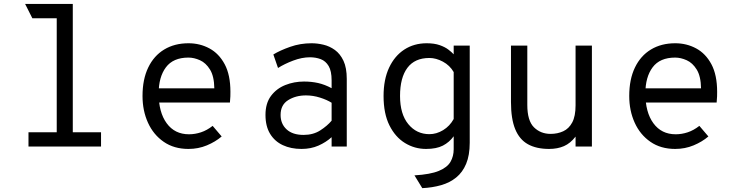

<svg xmlns="http://www.w3.org/2000/svg" viewBox="-20 -742 3736 972"><path d="M267.2 0V-696.5L348.5 -722V0ZM124.2 0V-72.5H491.5V0ZM143.8 -649.5 107.2 -722H348.5L320.8 -649.5Z M934.2 12Q860.9 12 808.8 -24.1Q756.6 -60.1 729.1 -120.9Q701.5 -181.8 701.5 -256Q701.5 -340.5 730.4 -400.2Q759.2 -460 811.6 -491.5Q863.9 -523 934.2 -523Q992 -523 1040.2 -497Q1088.5 -471 1117.5 -416.8Q1146.5 -362.5 1146.5 -277.2Q1146.5 -267.9 1146.2 -254.1Q1145.9 -240.2 1144 -223H765.5V-294.8H1065Q1064.1 -356 1043.2 -389.8Q1022.4 -423.6 992.3 -437.1Q962.2 -450.5 934.2 -450.5Q856.6 -450.5 819.9 -401.2Q783.2 -352 783.2 -269.2Q783.2 -173.5 823.9 -117.9Q864.6 -62.2 936.8 -62.2Q967.4 -62.2 997.5 -72.2Q1027.6 -82.1 1056.5 -104.8L1102.2 -51.2Q1070.6 -24.1 1027.3 -6.1Q984 12 934.2 12Z M1506.2 12Q1452.8 12 1411.7 -7.2Q1370.6 -26.4 1347.3 -64.7Q1324 -103 1324 -160.2Q1324 -219.2 1351.9 -256.5Q1379.9 -293.8 1424.4 -311.5Q1468.9 -329.2 1519 -329.2Q1556.5 -329.2 1590.2 -321.8Q1623.9 -314.2 1658.8 -295.5V-335.2Q1658.8 -382.4 1643.8 -407.7Q1628.8 -433 1603.8 -442.5Q1578.8 -452 1549.5 -452Q1508.5 -452 1464.1 -435.2Q1419.8 -418.4 1387.5 -397.8L1363.8 -466.2Q1397.4 -486.8 1448.8 -504.9Q1500.1 -523 1557.2 -523Q1586.4 -523 1617.4 -515.7Q1648.5 -508.4 1675.4 -489Q1702.2 -469.6 1718.9 -434.2Q1735.5 -398.8 1735.5 -342.2V0H1658.8V-47.5Q1630.6 -21.9 1592.2 -4.9Q1553.9 12 1506.2 12ZM1516.8 -59Q1565.5 -59 1601.1 -81.8Q1636.6 -104.6 1658.8 -131V-221.8Q1635.1 -236.8 1599.9 -247.9Q1564.8 -259 1528.8 -259Q1477.2 -259 1438.9 -235.1Q1400.5 -211.2 1400.5 -160.2Q1400.5 -115.1 1430.8 -87.1Q1461.1 -59 1516.8 -59Z M2117.8 210.5 2078.2 145.8Q2158.6 141 2201.5 123.2Q2244.4 105.4 2260.6 77.2Q2276.8 49.1 2276.8 13.8V-52.2Q2255 -21.9 2222.2 -4.9Q2189.5 12 2136.8 12Q2079 12 2030.1 -18Q1981.1 -48 1951.4 -107.5Q1921.8 -167 1921.8 -256Q1921.8 -339.8 1949.8 -399.5Q1977.8 -459.2 2026.9 -491.1Q2076.1 -523 2140.2 -523Q2179 -523 2206.1 -513.4Q2233.1 -503.9 2250.2 -490.7Q2267.4 -477.5 2276.8 -467V-511H2358V-19.5Q2358 44 2339.9 87.2Q2321.9 130.4 2289.4 156.6Q2257 182.9 2213.2 195.4Q2169.5 207.9 2117.8 210.5ZM2153.8 -62.8Q2189.8 -62.8 2223.3 -83.1Q2256.9 -103.5 2276.8 -139.5V-377.2Q2257.1 -411.2 2222.2 -429.9Q2187.4 -448.5 2153.8 -448.5Q2079.9 -448.5 2042.6 -398.8Q2005.2 -349 2005.2 -256Q2005.2 -164.5 2047 -113.6Q2088.8 -62.8 2153.8 -62.8Z M2759.8 12Q2695.4 12 2652.5 -11.9Q2609.6 -35.9 2588.2 -88.2Q2566.8 -140.5 2566.8 -225.5V-511H2649.5V-210.8Q2649.5 -130.8 2683.2 -97.5Q2717 -64.2 2767.2 -64.2Q2802.5 -64.2 2831.2 -77.4Q2860 -90.5 2876.9 -122.1Q2893.8 -153.6 2893.8 -208.8V-511H2976.5V0H2893.8V-50.5Q2867.9 -16.6 2835.2 -2.3Q2802.5 12 2759.8 12Z M3398.2 12Q3324.9 12 3272.8 -24.1Q3220.6 -60.1 3193.1 -120.9Q3165.5 -181.8 3165.5 -256Q3165.5 -340.5 3194.4 -400.2Q3223.2 -460 3275.6 -491.5Q3327.9 -523 3398.2 -523Q3456 -523 3504.2 -497Q3552.5 -471 3581.5 -416.8Q3610.5 -362.5 3610.5 -277.2Q3610.5 -267.9 3610.2 -254.1Q3609.9 -240.2 3608 -223H3229.5V-294.8H3529Q3528.1 -356 3507.2 -389.8Q3486.4 -423.6 3456.3 -437.1Q3426.2 -450.5 3398.2 -450.5Q3320.6 -450.5 3283.9 -401.2Q3247.2 -352 3247.2 -269.2Q3247.2 -173.5 3287.9 -117.9Q3328.6 -62.2 3400.8 -62.2Q3431.4 -62.2 3461.5 -72.2Q3491.6 -82.1 3520.5 -104.8L3566.2 -51.2Q3534.6 -24.1 3491.3 -6.1Q3448 12 3398.2 12Z"/></svg>

Font: Overpass Mono Light
Style: Regular
Weight: 300
Monospace: yes
Designer: Delve Withrington, Dave Bailey
Foundry: Delve Fonts LLC
Version: Version 4.000